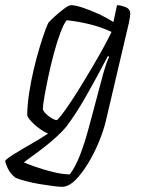

<svg xmlns="http://www.w3.org/2000/svg" viewBox="-76 -520 542 740"><path d="M163 200Q151 200 128 197Q105 194 77.5 189.5Q50 185 25.5 178.5Q1 172 -15 166Q-36 150 -45.5 130Q-55 110 -56 100Q-52 93 -26 76.5Q0 60 37 39Q74 18 109 -5Q81 -18 57 -40Q33 -62 29 -75Q29 -113 36 -159.5Q43 -206 54 -252.5Q65 -299 77 -338.5Q89 -378 98.5 -403.5Q108 -429 111 -433Q118 -441 135.5 -457Q153 -473 171 -486.5Q189 -500 198 -500Q214 -500 241.5 -491Q269 -482 301 -467.5Q333 -453 361 -435L375 -500Q388 -500 407 -493Q426 -486 426 -467Q426 -464 425 -455.5Q424 -447 421 -433L332 -54Q323 -16 305 27.5Q287 71 263 110.5Q239 150 213.5 175Q188 200 163 200ZM142 -57Q146 -57 161 -76.5Q176 -96 197 -127.5Q218 -159 241.5 -197.5Q265 -236 287.5 -274.5Q310 -313 327.5 -345.5Q345 -378 354 -397Q316 -415 272 -426Q228 -437 181 -442Q170 -429 157 -394.5Q144 -360 132 -315.5Q120 -271 110.5 -226Q101 -181 95 -146.5Q89 -112 89 -98Q96 -83 115 -70Q134 -57 142 -57ZM193 152Q214 125 232.5 77.5Q251 30 269 -38L321 -233Q328 -258 334.5 -276.5Q341 -295 345 -301L340 -304Q298 -224 257.5 -152.5Q217 -81 179 -31Q164 -13 141.5 7.5Q119 28 94 47.5Q69 67 48 82Q27 97 16 106Q30 112 61 123Q92 134 128.5 143Q165 152 193 152Z"/></svg>

Font: Texturina 72pt 72pt ExtraLight
Style: Italic
Weight: 200
Italic angle: -11°
Designer: Guillermo Torres Carreño
Foundry: Omnibus-Type
Version: Version 1.002; ttfautohint (v1.8.3)